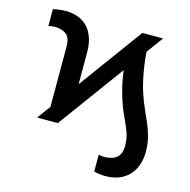

<svg xmlns="http://www.w3.org/2000/svg" viewBox="-109 -660 952 961"><g transform="rotate(15 367.5 -179.5)"><path d="M221.9 0H114.7L513.8 -545.5H621.1ZM467 -390.6 556.1 -488.6Q559.3 -435.4 565.3 -392.8Q571.4 -350.1 579.2 -316.2Q587 -282.3 595.5 -256Q610.1 -212.7 625.7 -178.3Q641.3 -143.8 654.7 -112.6Q668 -81.3 676.3 -48.1Q684.7 -14.9 684.7 27Q684.7 62.1 674.2 92.7Q663.7 123.2 642.9 146.1Q622.2 169 591.3 181.8Q560.4 194.6 519.2 194.6Q506.4 194.6 489.9 192.5Q473.4 190.3 460.6 187.1V99.8Q466.6 101.6 475 102.5Q483.3 103.3 489 103.3Q530.9 103.3 553.8 84.5Q576.7 65.7 576.7 21.3Q576.7 -16.3 564.6 -48.3Q552.6 -80.3 534.6 -117.9Q516.7 -155.5 499.3 -210.2Q492.9 -232.2 486.5 -258.2Q480.1 -284.1 475.1 -316.6Q470.2 -349.1 467 -390.6ZM272 -114.3 165.1 -17V-381.4Q165.1 -426.8 142.6 -444.2Q120 -461.6 84.2 -461.6Q76.7 -461.6 67.6 -460.6Q58.6 -459.5 50.4 -457.7V-544.4Q63.2 -547.6 81.5 -550.1Q99.8 -552.6 114.3 -552.6Q153.4 -552.6 182.9 -540.5Q212.4 -528.4 232.1 -505.9Q251.8 -483.3 261.9 -451.9Q272 -420.5 272 -381.4Z"/></g></svg>

Font: InterMG Medium
Style: Regular
Weight: 500
Designer: Rasmus Andersson
Foundry: rsms
Version: Version 3.019;December 26, 2023;FontCreator 15.0.0.2955 64-b